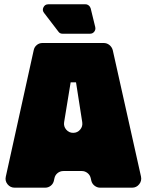

<svg xmlns="http://www.w3.org/2000/svg" viewBox="-20 -869 679 889"><path d="M203.1 -849.1H376Q384.3 -849.1 390.9 -843.8Q397.5 -838.4 399.9 -830.1L420.9 -744.1Q423.8 -731.9 416.5 -722.4Q409.2 -712.9 397 -712.9H269Q256.8 -712.9 250 -723.1L184.1 -809.1Q174.3 -821.3 181.2 -835.2Q188 -849.1 203.1 -849.1ZM6.8 -50.8 136.2 -637.2Q139.2 -651.4 150.4 -660.6Q161.6 -669.9 176.8 -669.9H460Q475.1 -669.9 486.6 -660.6Q498 -651.4 502 -637.2L632.8 -51.8Q637.2 -31.7 624.5 -15.9Q611.8 0 591.8 0H443.8Q429.7 0 418 -9Q406.2 -18.1 402.8 -32.2L399.9 -44.9Q396.5 -59.1 384.8 -68.1Q373 -77.1 358.9 -77.1H273.9Q258.3 -77.1 246.6 -67.6Q234.9 -58.1 231.9 -43L230 -34.2Q227.1 -19 215.6 -9.5Q204.1 0 189 0H47.9Q27.8 0 15.1 -15.6Q2.4 -31.2 6.8 -50.8ZM332 -487.8H307.1L276.9 -303.2Q273.9 -283.7 286.6 -268.8Q299.3 -253.9 318.8 -253.9Q338.4 -253.9 351.1 -268.8Q363.8 -283.7 360.8 -303.2Z"/></svg>

Font: Don José
Style: Regular
Weight: 900
Designer: Cristian Tournier
Version: Version 1.000